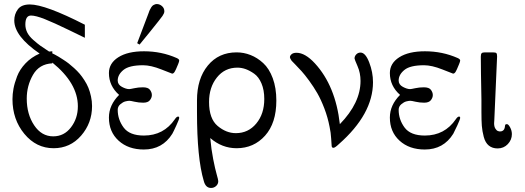

<svg xmlns="http://www.w3.org/2000/svg" viewBox="-20 -720 2566 939"><path d="M41 -234.9Q41 -259.8 45.9 -286.4Q50.8 -313 63.5 -346.4Q76.2 -379.9 104.5 -409.9Q132.8 -439.9 173.8 -458Q49.8 -543 49.8 -620.1Q49.8 -650.9 67.4 -674.6Q85 -698.2 126 -698.2Q201.2 -698.2 395 -599.1V-535.2Q389.2 -538.1 316.2 -573.5Q243.2 -608.9 199 -626.5Q154.8 -644 131.8 -644Q104 -644 104 -600.1Q104 -580.1 113 -561.5Q122.1 -543 142.6 -524.9Q163.1 -506.8 177 -496.8Q190.9 -486.8 220.2 -467.8L235.8 -469.2V-459L248 -453.1Q259.3 -447.3 266.6 -442.6Q273.9 -438 289.6 -428Q305.2 -418 316.2 -409.4Q327.1 -400.9 342.5 -387Q357.9 -373 369.4 -359.6Q380.9 -346.2 392.8 -327.6Q404.8 -309.1 412.4 -290.5Q419.9 -272 425 -248.5Q430.2 -225.1 430.2 -201.2Q430.2 -118.2 376.7 -56.6Q323.2 4.9 242.2 4.9Q157.2 4.9 99.1 -65.4Q41 -135.7 41 -234.9ZM110.8 -237.8Q110.8 -161.6 147 -107.4Q183.1 -53.2 240.2 -53.2Q293.5 -53.2 327.1 -97.2Q360.8 -141.1 360.8 -200.2Q360.8 -313 235.8 -414.1V-410.2Q171.9 -407.2 141.4 -354Q110.8 -300.8 110.8 -237.8Z M512.7 -145Q512.7 -206.1 562.5 -255.9Q512.7 -299.8 512.7 -362.8Q512.7 -410.6 558.6 -439.9Q604.5 -469.2 684.6 -469.2Q769.5 -469.2 844.7 -436Q856.9 -430.2 856.4 -423.8Q856.4 -418.9 851.1 -406Q845.7 -393.1 840.8 -381.8L835.4 -371.1Q829.6 -359.9 821.8 -359.9Q820.8 -359.9 769.3 -380.4Q717.8 -400.9 679.7 -400.9Q611.8 -400.9 583.7 -377.9Q555.7 -355 555.7 -326.2Q555.7 -306.2 576.2 -295.2Q596.7 -284.2 611.8 -284.2Q616.7 -284.2 636.7 -288.6Q656.7 -293 678.7 -293Q704.6 -293 713.6 -280.5Q722.7 -268.1 722.7 -255.1Q722.7 -242.2 713.1 -230Q703.6 -217.8 680.7 -217.8Q658.7 -217.8 638.7 -222.4Q618.7 -227.1 612.8 -227.1Q605 -227.1 593.3 -224.1Q581.5 -221.2 568.6 -210.2Q555.7 -199.2 555.7 -183.1Q555.7 -135.3 584.7 -96.2Q613.8 -57.1 683.6 -57.1Q780.8 -57.1 835.4 -137.2Q844.2 -150.4 851.6 -149.9Q856.4 -149.9 856.4 -143.1Q856.4 -137.2 842.5 -106.7Q828.6 -76.2 822.8 -65.9Q774.9 11.2 683.6 11.2Q607.4 11.2 560.1 -32Q512.7 -75.2 512.7 -145ZM650.9 -508.8Q654.8 -520 707.5 -658.2L709.5 -664.1Q711.4 -669.9 712.6 -671.4Q713.9 -672.9 716.3 -678Q718.8 -683.1 720.2 -685.1Q721.7 -687 724.6 -690.4Q727.5 -693.8 730.7 -695.3Q733.9 -696.8 737.8 -698.5Q741.7 -700.2 746.6 -700.2Q760.7 -700.2 772.2 -690.2Q783.7 -680.2 783.7 -665Q783.7 -665 783.7 -664.1Q783.7 -655.3 774.7 -642.1Q765.6 -628.9 713.9 -564.9Q683.1 -526.9 662.6 -502Z M943.4 -171.9Q943.4 -171.9 943.4 -229Q943.4 -335 996.3 -399.4Q1049.3 -463.9 1137.2 -463.9Q1172.4 -463.9 1205.3 -450.9Q1238.3 -438 1267.3 -411.4Q1296.4 -384.8 1314 -337.4Q1331.5 -290 1331.5 -228Q1331.5 -118.2 1276.4 -56.6Q1221.2 4.9 1137.2 4.9Q1065.4 4.9 1008.3 -44.9Q1013.2 10.3 1022.7 58.6Q1032.2 106.9 1039.8 133.1Q1047.4 159.2 1047.4 166Q1047.4 180.2 1036.9 189.7Q1026.4 199.2 1012.2 199.2Q985.4 199.2 976.6 165Q943.4 54.2 943.4 -171.9ZM1002.4 -221.2Q1002.4 -139.2 1044.4 -104Q1086.4 -68.8 1133.3 -68.8Q1194.3 -68.8 1233.4 -116Q1272.5 -163.1 1272.5 -235.8Q1272.5 -279.8 1258.8 -312Q1245.1 -344.2 1223.1 -359.6Q1201.2 -375 1181.2 -382.1Q1161.1 -389.2 1141.1 -389.2Q1079.1 -389.2 1040.8 -341.1Q1002.4 -293 1002.4 -221.2Z M1397.9 -439.9Q1397.9 -447.8 1406 -454.8Q1414.1 -461.9 1430.2 -461.9Q1472.2 -461.9 1520 -410.2Q1621.1 -300.3 1642.1 -112.8Q1743.2 -216.8 1743.2 -324.2Q1743.2 -363.3 1728.5 -396.7Q1713.9 -430.2 1713.9 -434.1Q1713.9 -445.3 1722.4 -454.1Q1731 -462.9 1743.2 -462.9Q1767.1 -462.9 1785.6 -415Q1804.2 -367.2 1804.2 -317.9Q1804.2 -162.1 1637.2 -15.1Q1618.2 2.9 1610.8 2.9Q1603 2.9 1602.1 -5.6Q1601.1 -14.2 1599.6 -42.5Q1598.1 -70.8 1591.8 -100.1Q1583 -146 1566.4 -189.5Q1549.8 -232.9 1532 -263.9Q1514.2 -294.9 1492.2 -325Q1470.2 -355 1455.1 -371.6Q1439.9 -388.2 1424.1 -404.5Q1408.2 -420.9 1406.2 -422.9Q1397.9 -435.1 1397.9 -439.9Z M1886.7 -145Q1886.7 -206.1 1936.5 -255.9Q1886.7 -299.8 1886.7 -362.8Q1886.7 -410.6 1932.6 -439.9Q1978.5 -469.2 2058.6 -469.2Q2143.6 -469.2 2218.8 -436Q2231 -430.2 2230.5 -423.8Q2230.5 -418.9 2225.1 -406Q2219.7 -393.1 2214.8 -381.8L2209.5 -371.1Q2203.6 -359.9 2195.8 -359.9Q2194.8 -359.9 2143.3 -380.4Q2091.8 -400.9 2053.7 -400.9Q1985.8 -400.9 1957.8 -377.9Q1929.7 -355 1929.7 -326.2Q1929.7 -306.2 1950.2 -295.2Q1970.7 -284.2 1985.8 -284.2Q1990.7 -284.2 2010.7 -288.6Q2030.8 -293 2052.7 -293Q2078.6 -293 2087.6 -280.5Q2096.7 -268.1 2096.7 -255.1Q2096.7 -242.2 2087.2 -230Q2077.6 -217.8 2054.7 -217.8Q2032.7 -217.8 2012.7 -222.4Q1992.7 -227.1 1986.8 -227.1Q1979 -227.1 1967.3 -224.1Q1955.6 -221.2 1942.6 -210.2Q1929.7 -199.2 1929.7 -183.1Q1929.7 -135.3 1958.7 -96.2Q1987.8 -57.1 2057.6 -57.1Q2154.8 -57.1 2209.5 -137.2Q2218.3 -150.4 2225.6 -149.9Q2230.5 -149.9 2230.5 -143.1Q2230.5 -137.2 2216.6 -106.7Q2202.6 -76.2 2196.8 -65.9Q2148.9 11.2 2057.6 11.2Q1981.4 11.2 1934.1 -32Q1886.7 -75.2 1886.7 -145Z M2331.5 -442.9Q2331.5 -455.1 2335.4 -459.5Q2339.4 -463.9 2351.6 -463.9H2390.1Q2404.3 -463.9 2407.7 -460Q2411.1 -456.1 2411.1 -443.8L2397.5 -132.8Q2397.5 -129.9 2397 -125Q2396.5 -120.1 2396.5 -117.2Q2396.5 -101.1 2402.3 -91.6Q2408.2 -82 2414.3 -79.6Q2420.4 -77.1 2425.3 -77.1Q2443.4 -77.1 2448.2 -94.2Q2449.2 -97.2 2449.7 -103.5Q2450.2 -109.9 2452.4 -111.3Q2454.6 -112.8 2459.5 -112.8Q2466.3 -112.8 2474.9 -96.9Q2483.4 -81.1 2483.4 -64Q2483.4 -36.1 2463.4 -15.1Q2443.4 5.9 2413.6 5.9Q2387.7 5.9 2370.6 -8.1Q2353.5 -22 2345.9 -50.5Q2338.4 -79.1 2336.4 -105Q2334.5 -130.9 2334.5 -171.9V-232.9Q2331.5 -382.8 2331.5 -442.9Z"/></svg>

Font: CMU Concrete
Style: Roman
Weight: 500
Version: Version 0.7.0